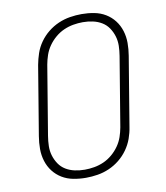

<svg xmlns="http://www.w3.org/2000/svg" viewBox="-84 -813 768 890"><g transform="rotate(-10 300.0 -367.5)"><path d="M249 8Q219 8 190 2.5Q161 -3 137 -17.5Q113 -32 96 -54Q79 -76 70.5 -103.5Q62 -131 62 -160.5Q62 -190 67 -220L121 -546Q126 -573 135 -599.5Q144 -626 161 -650Q178 -674 201 -692.5Q224 -711 250.5 -722.5Q277 -734 305 -738.5Q333 -743 360 -743Q390 -743 419 -737.5Q448 -732 472 -717.5Q496 -703 513 -681Q530 -659 538.5 -631.5Q547 -604 547 -574.5Q547 -545 542 -515L488 -189Q484 -162 474.5 -135.5Q465 -109 448 -85Q431 -61 408 -42.5Q385 -24 358.5 -12.5Q332 -1 304 3.5Q276 8 249 8ZM250 -30Q272 -30 295 -34Q318 -38 339.5 -47.5Q361 -57 380 -73Q399 -89 413 -109Q427 -129 434.5 -151Q442 -173 446 -195L500 -521Q504 -545 504.5 -568.5Q505 -592 498.5 -613.5Q492 -635 479.5 -653.5Q467 -672 448 -683.5Q429 -695 406 -700Q383 -705 359 -705Q337 -705 314 -701Q291 -697 269.5 -687.5Q248 -678 229 -662Q210 -646 196 -626Q182 -606 174.5 -584Q167 -562 163 -540L109 -214Q105 -190 104.5 -166.5Q104 -143 110.5 -121.5Q117 -100 129.5 -81.5Q142 -63 161 -51.5Q180 -40 203 -35Q226 -30 250 -30Z"/></g></svg>

Font: Iosevka Aile Extralight
Style: Italic
Weight: 200
Italic angle: -9°
Designer: Belleve Invis
Foundry: Belleve Invis
Version: Version 31.1.0; ttfautohint (v1.8.4)